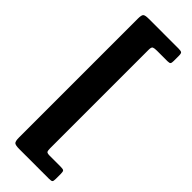

<svg xmlns="http://www.w3.org/2000/svg" viewBox="-304 -801 972 972"><g transform="rotate(45 182.5 -315.0)"><path d="M94.5 -780H307Q323.5 -780 329.2 -776.5Q335 -773 335 -755.5V-718.5Q335 -704.5 331.5 -699.8Q328 -695 313.5 -695H238.5Q220 -695 212.5 -691.5Q205 -688 205 -668.5V37Q205 55 209.2 60Q213.5 65 231.5 65H309.5Q325.5 65 330.2 69Q335 73 335 89.5V126Q335 142 330.8 146Q326.5 150 310.5 150H97.5Q71.5 150 63.2 143.8Q55 137.5 55 109V-741.5Q55 -766.5 61.5 -773.2Q68 -780 94.5 -780Z"/></g></svg>

Font: Besley
Style: Bold
Weight: 700
Designer: Owen Earl
Foundry: indestructible type*
Version: Version 2.001; ttfautohint (v1.8.3)